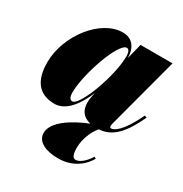

<svg xmlns="http://www.w3.org/2000/svg" viewBox="-165 -596 914 959"><g transform="rotate(30 292.0 -116.5)"><path d="M467 144 456.5 138.5C445.5 159.5 412 199.5 382.5 199.5C363.5 199.5 357.5 178 357.5 142.5C357.5 92 381 39.5 406.5 9.5C485 5 534.5 -53.5 584.5 -160.5L571.5 -165C514 -41.5 471.5 -25 458 -25C452.5 -25 449.5 -28.5 449.5 -34C449.5 -38.5 450 -43 451.5 -48.5L561 -460H376.5L354.5 -371.5C353.5 -434.5 322 -470 270 -470C142 -470 16.5 -305.5 16.5 -152.5C16.5 -55 54.5 10 150.5 10C217 10 266 -58 299 -137L293.5 -110C292 -103 290.5 -93 290.5 -78.5C290.5 -34.5 310.5 -4.5 356 6C268 41.5 177 97.5 177 162C177 212 231 237 302 237C403 237 452.5 172 467 144ZM344 -374C344 -262 264 -45 221.5 -45C206.5 -45 200.5 -62.5 200.5 -85C200.5 -190 278 -413.5 325 -413.5C336.5 -413.5 344 -399.5 344 -374Z"/></g></svg>

Font: Bodoni* 16pt Fatface
Style: Italic
Weight: 900
Italic angle: -13°
Version: Version 2.3